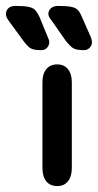

<svg xmlns="http://www.w3.org/2000/svg" viewBox="-81 -617 330 647"><path d="M62 -51Q62 -22 75 -6Q88 10 112 10Q135 10 148 -6Q161 -22 161 -51V-340Q161 -368 148 -384Q135 -400 112 -400Q88 -400 75 -384Q62 -368 62 -340ZM92 -549 141 -479Q151 -467 158.5 -460Q166 -453 176 -450.5Q186 -448 202 -448Q213 -448 221 -456Q229 -464 229 -475Q229 -481 225 -492L195 -560Q189 -575 181.5 -583Q174 -591 159 -594Q144 -597 114 -597Q100 -597 91 -589.5Q82 -582 82 -570Q82 -561 92 -549ZM-53 -549 -2 -479Q7 -467 14.5 -460Q22 -453 32 -450.5Q42 -448 58 -448Q70 -448 77.5 -456Q85 -464 85 -475Q85 -482 80 -492L52 -560Q45 -575 37.5 -583Q30 -591 15 -594Q0 -597 -30 -597Q-44 -597 -52.5 -589.5Q-61 -582 -61 -570Q-61 -561 -53 -549Z"/></svg>

Font: Beiruti SemiBold
Style: Regular
Weight: 600
Designer: Arlette Boutros
Foundry: Boutros
Version: Version 1.41